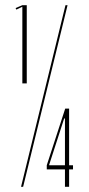

<svg xmlns="http://www.w3.org/2000/svg" viewBox="-20 -719 341 739"><path d="M66 -693 43 -682 40 -688 66 -699H83V-398H66ZM232 -699H240L69 0H61ZM160 -83 231 -301H246V-83H261V-67H246V0H230V-67H160ZM227 -263 169 -84 170 -83H230V-263Z"/></svg>

Font: Moniqa Thin Display
Style: Regular
Weight: 100
Designer: Rajesh Rajput
Foundry: Rajesh Rajput
Version: Version 1.000